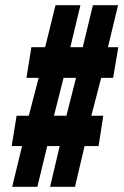

<svg xmlns="http://www.w3.org/2000/svg" viewBox="-20 -720 477 740"><path d="M82 -420 101 -538H154L194 -700H290L251 -538H299L338 -700H435L396 -538H436L416 -420H370L332 -274H378L360 -157H306L269 0H173L210 -157H162L124 0H27L65 -157H25L44 -274H91L129 -420ZM225 -420 188 -274H236L273 -420Z"/></svg>

Font: Georama Condensed
Style: Bold Italic
Weight: 700
Width: 3
Italic angle: -9°
Designer: Jean-Baptiste Levee
Foundry: Production Type
Version: Version 1.000